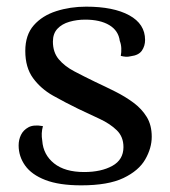

<svg xmlns="http://www.w3.org/2000/svg" viewBox="-20 -544 510 577"><path d="M224 13Q158 13 116.5 -3Q75 -19 55.5 -46.5Q36 -74 36 -107Q36 -124 43 -138.5Q50 -153 65.5 -161.5Q81 -170 109 -165Q106 -154 105.5 -143.5Q105 -133 107 -121Q110 -79 142.5 -53Q175 -27 233 -27Q284 -27 317.5 -45.5Q351 -64 351 -102Q351 -133 331 -152.5Q311 -172 280 -186.5Q249 -201 215 -217Q176 -236 139.5 -256.5Q103 -277 79.5 -309Q56 -341 56 -391Q56 -439 81.5 -468Q107 -497 149 -510.5Q191 -524 239 -524Q321 -524 368.5 -498Q416 -472 416 -424Q416 -406 406.5 -392Q397 -378 373 -375Q365 -373 358 -373.5Q351 -374 343 -376Q345 -387 344.5 -399Q344 -411 340 -421Q336 -452 308.5 -468.5Q281 -485 236 -485Q211 -485 188.5 -478.5Q166 -472 152.5 -457.5Q139 -443 139 -419Q139 -387 156.5 -366Q174 -345 203.5 -329.5Q233 -314 266 -298Q296 -284 326 -269Q356 -254 381 -235.5Q406 -217 421 -192.5Q436 -168 436 -133Q436 -99 416.5 -65Q397 -31 351 -9Q305 13 224 13Z"/></svg>

Font: Arima Thin Medium
Style: Regular
Weight: 500
Version: Version 1.100